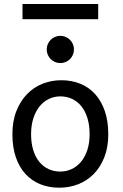

<svg xmlns="http://www.w3.org/2000/svg" viewBox="-20 -896 597 929"><path d="M130.4 -246.6Q130.4 -204.1 140.6 -170.4Q150.9 -136.7 169.7 -113.5Q188.5 -90.3 214.4 -78.1Q240.2 -65.9 272 -65.9Q301.3 -65.9 327.1 -78.1Q353 -90.3 372.3 -113.5Q391.6 -136.7 402.6 -170.4Q413.6 -204.1 413.6 -246.6Q413.6 -289.6 403.3 -323.5Q393.1 -357.4 374.3 -381.1Q355.5 -404.8 329.3 -417.2Q303.2 -429.7 272 -429.7Q242.2 -429.7 216.3 -417.2Q190.4 -404.8 171.4 -381.1Q152.3 -357.4 141.4 -323.5Q130.4 -289.6 130.4 -246.6ZM40 -246.6Q40 -309.6 59.1 -358.2Q78.1 -406.7 110.4 -440.2Q142.6 -473.6 185.5 -490.7Q228.5 -507.8 276.9 -507.8Q327.1 -507.8 368.9 -490.7Q410.6 -473.6 440.7 -440.2Q470.7 -406.7 487.3 -358.2Q503.9 -309.6 503.9 -246.6Q503.9 -183.6 484.9 -135.3Q465.8 -86.9 433.6 -54.2Q401.4 -21.5 358.4 -4.6Q315.4 12.2 267.1 12.2Q216.8 12.2 175 -4.6Q133.3 -21.5 103.3 -54.2Q73.2 -86.9 56.6 -135.3Q40 -183.6 40 -246.6ZM206.1 -656.7Q206.1 -670.4 211.2 -682.4Q216.3 -694.3 225.3 -703.4Q234.4 -712.4 246.3 -717.5Q258.3 -722.7 272 -722.7Q285.6 -722.7 297.6 -717.5Q309.6 -712.4 318.6 -703.4Q327.6 -694.3 332.8 -682.4Q337.9 -670.4 337.9 -656.7Q337.9 -643.1 332.8 -631.1Q327.6 -619.1 318.6 -610.1Q309.6 -601.1 297.6 -595.9Q285.6 -590.8 272 -590.8Q258.3 -590.8 246.3 -595.9Q234.4 -601.1 225.3 -610.1Q216.3 -619.1 211.2 -631.1Q206.1 -643.1 206.1 -656.7ZM88.9 -876.5H455.1V-803.2H88.9Z"/></svg>

Font: Andika Eur
Style: Regular
Weight: 400
Designer: Victor Gaultney, Annie Olsen, Julie Remington, Don Collingsworth, Eric Hays, Becca Hirsbrunner
Foundry: SIL International
Version: Version 5.000